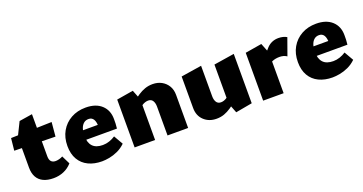

<svg xmlns="http://www.w3.org/2000/svg" viewBox="-34 -1047 2968 1568"><g transform="rotate(-20 1450.5 -263.0)"><path d="M239 10Q187 10 151 -7Q115 -24 96.5 -57.5Q78 -91 78 -140V-406L136 -524L250 -542V-176Q250 -145 263.5 -130.5Q277 -116 302 -116Q315 -116 333 -120.5Q351 -125 364 -133L400 -60Q369 -25 327.5 -7.5Q286 10 239 10ZM368 -304 12 -311 23 -417 379 -427Z M658 16Q591 16 540 -8.5Q489 -33 461 -81Q433 -129 433 -198Q433 -271 464.5 -326Q496 -381 551.5 -412Q607 -443 679 -443Q767 -443 816.5 -397.5Q866 -352 866 -276Q866 -256 865.5 -236Q865 -216 862 -194H726V-260Q726 -303 712 -325Q698 -347 670 -347Q644 -347 626.5 -331.5Q609 -316 600.5 -289.5Q592 -263 592 -229Q592 -169 621 -138Q650 -107 709 -107Q738 -107 766 -116.5Q794 -126 818 -142L864 -62Q832 -31 794.5 -14Q757 3 721.5 9.5Q686 16 658 16ZM513 -194 533 -276H857V-194Z M1231 0V-251Q1231 -282 1218.5 -302Q1206 -322 1179 -322Q1167 -322 1154 -318Q1141 -314 1129.5 -307Q1118 -300 1110 -289L1071 -349Q1102 -375 1131 -394.5Q1160 -414 1191.5 -425Q1223 -436 1258 -436Q1302 -436 1336 -417.5Q1370 -399 1390 -366Q1410 -333 1410 -288V0ZM945 0V-416L1089 -440L1123 -354V0Z M1656 9Q1590 9 1547 -31.5Q1504 -72 1504 -139V-413L1683 -441V-176Q1683 -145 1695.5 -125Q1708 -105 1735 -105Q1747 -105 1759.5 -109Q1772 -113 1783.5 -120.5Q1795 -128 1803 -138L1842 -78Q1812 -53 1782.5 -33Q1753 -13 1722.5 -2Q1692 9 1656 9ZM1823 14 1789 -73V-413L1967 -441V-12Z M2062 0V-416L2206 -440L2240 -354V0ZM2200 -244 2178 -283Q2213 -356 2253.5 -397Q2294 -438 2353 -438Q2373 -438 2391.5 -433.5Q2410 -429 2425 -420L2372 -272Q2359 -281 2343 -285.5Q2327 -290 2309 -290Q2274 -290 2246.5 -278.5Q2219 -267 2200 -244Z M2661 16Q2594 16 2543 -8.5Q2492 -33 2464 -81Q2436 -129 2436 -198Q2436 -271 2467.5 -326Q2499 -381 2554.5 -412Q2610 -443 2682 -443Q2770 -443 2819.5 -397.5Q2869 -352 2869 -276Q2869 -256 2868.5 -236Q2868 -216 2865 -194H2729V-260Q2729 -303 2715 -325Q2701 -347 2673 -347Q2647 -347 2629.5 -331.5Q2612 -316 2603.5 -289.5Q2595 -263 2595 -229Q2595 -169 2624 -138Q2653 -107 2712 -107Q2741 -107 2769 -116.5Q2797 -126 2821 -142L2867 -62Q2835 -31 2797.5 -14Q2760 3 2724.5 9.5Q2689 16 2661 16ZM2516 -194 2536 -276H2860V-194Z"/></g></svg>

Font: Ysabeau Office Black
Style: Regular
Weight: 900
Designer: Christian Thalmann (Catharsis Fonts)
Version: Version 2.001;gftools[0.9.30]; featfreeze: tnum,lnum,ss02